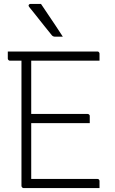

<svg xmlns="http://www.w3.org/2000/svg" viewBox="-20 -964 590 984"><path d="M20 -700H479Q483 -700 485 -698.5Q487 -697 488.5 -694.5Q490 -692 490 -689Q490 -679 490 -671Q490 -663 490 -653H31Q28 -653 25.5 -654.5Q23 -656 21.5 -658.5Q20 -661 20 -664Q20 -674 20 -682Q20 -690 20 -700ZM110 -380H429Q432 -380 434.5 -378.5Q437 -377 438.5 -375Q440 -373 440 -369Q440 -363 440 -357Q440 -351 440 -345.5Q440 -340 440 -333H110ZM101 0Q99 0 97 -1Q95 -2 93.5 -3.5Q92 -5 91 -7Q90 -9 90 -11Q90 -79 90 -147Q90 -215 90 -283Q90 -351 90 -418.5Q90 -486 90 -554Q90 -622 90 -690H145L140 -679Q140 -660 140 -640Q140 -620 140 -597Q140 -538 140 -469.5Q140 -401 140 -329Q140 -257 140 -185Q140 -113 140 -47H479Q484 -47 487 -44Q490 -41 490 -36Q490 -27 490 -18Q490 -9 490 0ZM190 -944Q211 -913 229 -886Q247 -859 265 -832.5Q283 -806 302 -776Q296 -776 289.5 -776Q283 -776 276 -776Q269 -776 262 -776Q256 -776 251.5 -778.5Q247 -781 245 -784Q224 -810 210 -827.5Q196 -845 184.5 -859.5Q173 -874 160 -890.5Q147 -907 129 -929Q125 -934 127.5 -939Q130 -944 136 -944Q146 -944 153.5 -944Q161 -944 170 -944Q179 -944 190 -944Z"/></svg>

Font: Recursive Sans Linear Light
Style: Regular
Weight: 300
Version: Version 1.085